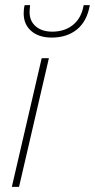

<svg xmlns="http://www.w3.org/2000/svg" viewBox="-20 -726 369 746"><path d="M329 -706Q318 -643 279 -611.5Q240 -580 181 -580Q131 -580 101.5 -605.5Q72 -631 72 -674Q72 -694 76 -706H97Q95 -688 95 -679Q95 -644 119 -623.5Q143 -603 183 -603Q232 -603 264.5 -630Q297 -657 305 -706ZM170 -500 54 0H26L142 -500Z"/></svg>

Font: Elaine Sans ExtraLight
Style: Italic
Weight: 275
Italic angle: -13°
Designer: Wei Huang
Foundry: Wei Huang
Version: Version 2.001;December 24, 2019;FontCreator 12.0.0.2547 64-b